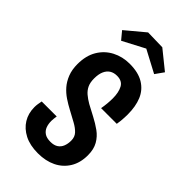

<svg xmlns="http://www.w3.org/2000/svg" viewBox="-218 -743 814 814"><g transform="rotate(45 189.0 -336.5)"><path d="M187 10Q139 10 106 -7Q73 -24 55.5 -52.5Q38 -81 38 -118Q38 -128 39.5 -137.5Q41 -147 43 -157H133Q132 -150 131 -142.5Q130 -135 130 -128Q130 -109 135.5 -94.5Q141 -80 154 -71Q167 -62 190 -62Q211 -62 224 -70.5Q237 -79 243 -94Q249 -109 249 -128Q249 -150 236 -164Q223 -178 201 -190Q179 -202 153 -216Q132 -227 111 -241Q90 -255 74 -273.5Q58 -292 48 -317.5Q38 -343 38 -376Q38 -427 59 -462Q80 -497 115.5 -515.5Q151 -534 194 -534Q246 -534 278.5 -514Q311 -494 325.5 -459Q340 -424 340 -376Q340 -367 339.5 -357Q339 -347 338 -336.5Q337 -326 335 -315H241Q244 -332 245.5 -348Q247 -364 247 -379Q247 -415 235 -437.5Q223 -460 192 -460Q173 -460 159.5 -451.5Q146 -443 138.5 -426Q131 -409 131 -383Q131 -359 138.5 -343Q146 -327 160 -315Q174 -303 193 -292Q217 -279 243 -265.5Q269 -252 292 -235.5Q315 -219 329 -194.5Q343 -170 343 -134Q343 -89 323 -56.5Q303 -24 268 -7Q233 10 187 10ZM298 -576 198 -629 99 -577 70 -612 155 -683 242 -681 325 -614Z"/></g></svg>

Font: Truculenta SemiBold
Style: Regular
Weight: 600
Version: Version 1.002